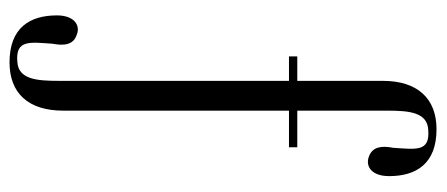

<svg xmlns="http://www.w3.org/2000/svg" viewBox="-280 -462 914 393"><g transform="rotate(90 176.5 -266.0)"><path d="M207 61V-401H282V-418H207V-602C207 -646 210 -684 246 -686C292 -690 286 -661 283 -614C278 -589 282 -572 300 -565C319 -557 341 -568 341 -606C341 -661 316 -703 245 -703C182 -703 146 -664 146 -593V-418H96V-401H146V70C146 115 143 153 107 155C61 159 67 129 70 83C75 58 71 40 53 34C34 25 12 37 12 74C12 129 37 171 108 171C171 171 207 133 207 61Z"/></g></svg>

Font: Emberly
Style: Regular
Weight: 400
Designer: Rajesh Rajput
Foundry: Rajesh Rajput
Version: Version 1.000